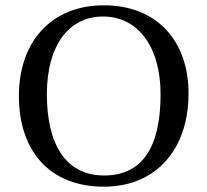

<svg xmlns="http://www.w3.org/2000/svg" viewBox="-20 -689 778 721"><path d="M688 -338C688 -536 569 -669 370 -669C172 -669 51 -532 51 -329C51 -117 171 12 370 12C567 12 688 -129 688 -338ZM583 -335C583 -134 513 -30 371 -30C227 -30 156 -147 156 -335C156 -518 238 -627 367 -627C497 -627 583 -515 583 -335Z"/></svg>

Font: STIX Two Math
Style: Regular
Weight: 400
Designer: Ross Mills, John Hudson & Paul Hanslow, Tiro Typeworks Ltd; with portions MicroPress Inc., with additions and correction
Foundry: Tiro Typeworks Ltd
Version: Version 2.02 b142